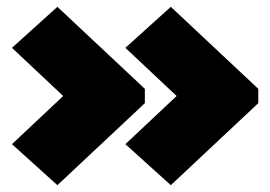

<svg xmlns="http://www.w3.org/2000/svg" viewBox="-20 -608 791 562"><path d="M15 -186 165 -327 15 -468 148 -588 404 -348V-306L148 -66ZM347 -186 497 -327 347 -468 480 -588 736 -348V-306L480 -66Z"/></svg>

Font: Prompt Black
Style: Regular
Weight: 900
Designer: Katatrad Team
Foundry: CadsonDemak
Version: Version 1.001